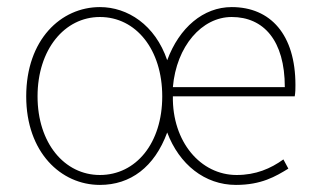

<svg xmlns="http://www.w3.org/2000/svg" viewBox="-20 -510 892 542"><path d="M262 12C348 12 416 -38 452 -136C486 -46 558 12 646 12C718 12 758 -12 794 -34L780 -60C744 -34 702 -16 648 -16C546 -16 466 -110 468 -238H812C814 -250 814 -260 814 -270C814 -412 744 -490 634 -490C554 -490 486 -432 452 -340C418 -440 340 -490 262 -490C152 -490 54 -398 54 -238C54 -80 152 12 262 12ZM262 -16C162 -16 86 -106 86 -238C86 -370 162 -462 262 -462C364 -462 438 -370 438 -238C438 -106 364 -16 262 -16ZM468 -264C478 -380 550 -462 634 -462C724 -462 784 -396 784 -264H468Z"/></svg>

Font: Assistant ExtraLight
Style: Regular
Weight: 275
Designer: Hebrew By Ben Nathan, Latin by Paul Hunt
Version: Version 2.001;PS 002.001;hotconv 1.0.88;makeotf.lib2.5.64775